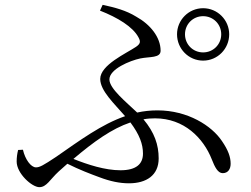

<svg xmlns="http://www.w3.org/2000/svg" viewBox="-20 -766 1040 795"><path d="M713 -624C713 -564 761 -515 821 -515C881 -515 929 -564 929 -624C929 -683 881 -732 821 -732C761 -732 713 -683 713 -624ZM746 -624C746 -666 779 -699 821 -699C863 -699 896 -666 896 -624C896 -582 863 -549 821 -549C779 -549 746 -582 746 -624ZM75 -146 55 -145C51 -129 49 -114 49 -97C49 -48 112 9 143 9C173 9 187 -23 223 -56L259 -88C309 -63 354 -46 392 -32C437 -15 476 -7 514 -7C586 -7 637 -40 637 -110C637 -166 620 -217 574 -272C590 -275 606 -276 622 -276C742 -276 822 -195 857 -106C869 -75 882 -49 902 -49C925 -49 935 -67 935 -88C935 -116 925 -144 899 -182C857 -245 758 -309 632 -309C603 -309 575 -306 548 -300C503 -343 433 -399 433 -437C433 -480 518 -515 561 -524C600 -532 645 -525 645 -556C645 -612 602 -665 544 -697C502 -723 456 -735 405 -746L394 -722C468 -693 530 -655 553 -612C563 -594 562 -585 543 -572C503 -545 395 -497 395 -439C395 -390 454 -336 498 -285C400 -251 311 -185 213 -117C159 -81 144 -73 129 -73C108 -73 84 -106 75 -146ZM520 -259C558 -208 572 -169 572 -130C572 -87 544 -61 479 -61C415 -61 344 -84 284 -108C369 -180 443 -233 520 -259Z"/></svg>

Font: Harano Aji Mincho TW
Style: Regular
Weight: 400
Foundry: Masamichi Hosoda
Version: HaranoAjiMinchoTW-Regular version 20230610;ttx 4.39.4